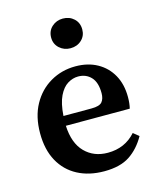

<svg xmlns="http://www.w3.org/2000/svg" viewBox="-111 -802 737 894"><g transform="rotate(-15 257.5 -354.5)"><path d="M276 -444Q250 -444 225.5 -429Q201 -414 184 -379Q167 -344 163 -284H298Q337 -284 349.5 -299Q362 -314 362 -341Q362 -393 338 -418.5Q314 -444 276 -444ZM281 14Q208 14 153 -15Q98 -44 67.5 -99.5Q37 -155 37 -234Q37 -314 69 -372Q101 -430 155.5 -461.5Q210 -493 276 -493Q336 -493 381 -468Q426 -443 451 -398Q476 -353 476 -292Q476 -260 470 -237H162Q166 -152 209 -108.5Q252 -65 319 -65Q402 -65 454 -124L481 -102Q450 -47 404 -16.5Q358 14 281 14ZM277 -580Q246 -580 224 -600Q202 -620 202 -651Q202 -683 224 -703Q246 -723 277 -723Q309 -723 330.5 -703Q352 -683 352 -651Q352 -620 330.5 -600Q309 -580 277 -580Z"/></g></svg>

Font: Source Serif 4 Semibold
Style: Regular
Weight: 600
Designer: Frank Grießhammer
Foundry: Adobe
Version: Version 4.005;hotconv 1.1.0;makeotfexe 2.6.0